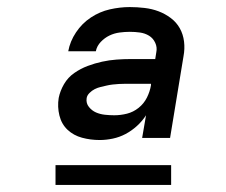

<svg xmlns="http://www.w3.org/2000/svg" viewBox="-20 -713 640 543"><path d="M262 -317Q236 -317 212 -323.5Q188 -330 171 -346Q154 -362 148 -386.5Q142 -411 146 -436Q150 -456 161 -475Q172 -494 190 -506.5Q208 -519 228 -526.5Q248 -534 268.5 -538.5Q289 -543 309.5 -544.5Q330 -546 350 -546H419L422 -565Q425 -579 419 -592Q413 -605 401.5 -612Q390 -619 376 -621Q362 -623 347 -623Q333 -623 318 -621Q303 -619 289.5 -612.5Q276 -606 265 -594.5Q254 -583 251 -568H173Q178 -596 195 -621.5Q212 -647 237 -663.5Q262 -680 290.5 -686.5Q319 -693 347 -693Q368 -693 389 -690.5Q410 -688 428.5 -681Q447 -674 463 -662Q479 -650 488.5 -633Q498 -616 500.5 -595.5Q503 -575 499 -554L461 -323H382L393 -387Q382 -370 367 -356.5Q352 -343 335 -334Q318 -325 299 -321Q280 -317 262 -317ZM303 -387Q321 -387 339 -391.5Q357 -396 372 -408Q387 -420 395.5 -437Q404 -454 407 -472V-476H350Q342 -476 333.5 -476Q325 -476 316.5 -475.5Q308 -475 299 -474Q290 -473 281.5 -471Q273 -469 264.5 -467Q256 -465 248 -461Q240 -457 233 -450Q226 -443 225 -435Q223 -421 231.5 -410.5Q240 -400 251.5 -395Q263 -390 276.5 -388.5Q290 -387 303 -387ZM137 -190V-246H464V-190Z"/></svg>

Font: Iosevka SS04 Extended Oblique
Style: Regular
Weight: 400
Width: 7
Italic angle: -9°
Monospace: yes
Designer: Belleve Invis
Foundry: Belleve Invis
Version: Version 19.0.0; ttfautohint (v1.8.4)